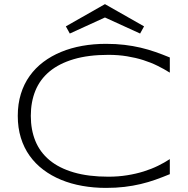

<svg xmlns="http://www.w3.org/2000/svg" viewBox="-20 -895 909 928"><path d="M800.8 -53.2Q765.6 -38.6 731.2 -26.4Q696.8 -14.2 659.7 -5.4Q622.6 3.4 581.5 8.3Q540.5 13.2 492.2 13.2Q432.6 13.2 377.7 3.4Q322.8 -6.3 275.4 -25.9Q228 -45.4 189.5 -74.5Q150.9 -103.5 123.3 -142.1Q95.7 -180.7 80.8 -229Q65.9 -277.3 65.9 -335Q65.9 -392.6 80.8 -440.9Q95.7 -489.3 123.3 -527.8Q150.9 -566.4 189.5 -595.5Q228 -624.5 275.4 -644Q322.8 -663.6 377.4 -673.3Q432.1 -683.1 492.2 -683.1Q540.5 -683.1 581.5 -678.2Q622.6 -673.3 659.7 -664.6Q696.8 -655.8 731.2 -643.8Q765.6 -631.8 800.8 -617.2V-543.9Q772.9 -561.5 741.2 -577.1Q709.5 -592.8 672.6 -604.5Q635.7 -616.2 593.8 -623Q551.8 -629.9 503.9 -629.9Q407.2 -629.9 336.4 -608.9Q265.6 -587.9 219.5 -549.6Q173.3 -511.2 151.1 -456.8Q128.9 -402.3 128.9 -335Q128.9 -267.6 151.1 -213.4Q173.3 -159.2 219.5 -120.8Q265.6 -82.5 336.4 -61.8Q407.2 -41 503.9 -41Q551.8 -41 594.5 -47.9Q637.2 -54.7 674.6 -66.4Q711.9 -78.1 743.4 -93.5Q774.9 -108.9 800.8 -126V-53.2ZM657.2 -732.9 487.3 -810.5 317.4 -732.9 298.3 -767.6 487.3 -875 676.3 -767.6Z"/></svg>

Font: Syncopate
Style: Regular
Weight: 400
Width: 7
Version: Version 001.001